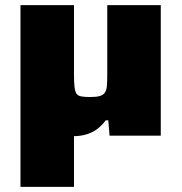

<svg xmlns="http://www.w3.org/2000/svg" viewBox="-20 -530 709 750"><path d="M60 200V-510H269V-242Q269 -210 271 -191.5Q273 -173 278.5 -164.5Q284 -156 297 -153.5Q310 -151 331 -151Q355 -151 368.5 -154.5Q382 -158 389 -167.5Q396 -177 397.5 -194Q399 -211 399 -238V-510H608V0H408L403 -60H393Q379 -41 361 -27Q343 -13 319 -5.5Q295 2 265 2Q245 2 228 -3Q211 -8 199 -17Q187 -26 183 -39L291 -24L269 -23V200Z"/></svg>

Font: Saira Expanded ExtraBold
Style: Regular
Weight: 800
Width: 7
Designer: Hector Gatti with collaboration of the Omnibus-Type team
Foundry: Omnibus-Type
Version: Version 1.101